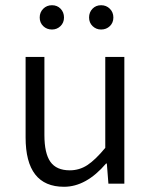

<svg xmlns="http://www.w3.org/2000/svg" viewBox="-20 -703 580 735"><path d="M179 -590Q159 -590 145.5 -603Q132 -616 132 -636Q132 -656 145.5 -669.5Q159 -683 179 -683Q199 -683 212 -669.5Q225 -656 225 -636Q225 -616 211.5 -603Q198 -590 179 -590ZM367 -590Q348 -590 334.5 -603Q321 -616 321 -636Q321 -656 334 -669.5Q347 -683 367 -683Q387 -683 400.5 -669.5Q414 -656 414 -636Q414 -616 400.5 -603Q387 -590 367 -590ZM225 12Q78 12 78 -177V-485H150V-186Q150 -116 173 -83.5Q196 -51 247 -51Q284 -51 314.5 -71Q345 -91 383 -137V-485H456V0H395L389 -77H386Q310 12 225 12Z"/></svg>

Font: Assistant
Style: Regular
Weight: 400
Designer: Hebrew By Ben Nathan, Latin by Paul Hunt
Version: Version 2.001;PS 002.001;hotconv 1.0.88;makeotf.lib2.5.64775